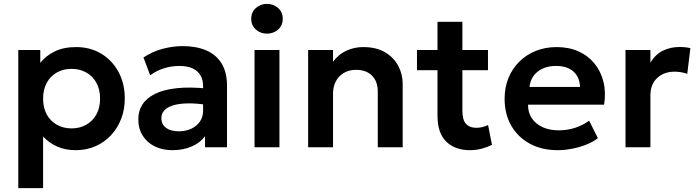

<svg xmlns="http://www.w3.org/2000/svg" viewBox="-20 -757 3583 987"><path d="M74 210V-500H187V-434Q216 -470.5 261.5 -492.8Q307 -515 371.5 -515Q444 -515 500.5 -481Q557 -447 589.2 -387.2Q621.5 -327.5 621.5 -250Q621.5 -194.5 603 -146.5Q584.5 -98.5 551 -62.2Q517.5 -26 471.2 -5.5Q425 15 369.5 15Q315.5 15 273.8 -3.8Q232 -22.5 201.5 -55V210ZM348 -97Q390.5 -97 423.5 -115.8Q456.5 -134.5 475.5 -168.8Q494.5 -203 494.5 -250Q494.5 -297 475.5 -331.5Q456.5 -366 423.2 -384.5Q390 -403 348 -403Q305.5 -403 272.5 -384.5Q239.5 -366 220.5 -331.5Q201.5 -297 201.5 -250Q201.5 -203 220.2 -168.8Q239 -134.5 272.2 -115.8Q305.5 -97 348 -97Z M866 15Q815 15 775.5 -4.5Q736 -24 713.5 -59.8Q691 -95.5 691 -144.5Q691 -186.5 712 -219.5Q733 -252.5 776.5 -274.2Q820 -296 887.8 -303.5Q955.5 -311 1048.5 -301.5L1050.5 -217Q989.5 -226.5 944 -225.5Q898.5 -224.5 868.8 -215Q839 -205.5 824.2 -189Q809.5 -172.5 809.5 -150.5Q809.5 -117.5 833.5 -99.8Q857.5 -82 899 -82Q934.5 -82 962.8 -95Q991 -108 1007.5 -131.8Q1024 -155.5 1024 -188V-314.5Q1024 -346 1010.8 -369.2Q997.5 -392.5 970.5 -405.2Q943.5 -418 901 -418Q862 -418 823.8 -406.2Q785.5 -394.5 752 -370L717.5 -461.5Q765 -493 817.5 -506.5Q870 -520 919 -520Q989 -520 1040.2 -498Q1091.5 -476 1119.2 -430.8Q1147 -385.5 1147 -316V0H1034V-57Q1009 -22.5 965 -3.8Q921 15 866 15Z M1288.5 0V-500H1416.5V0ZM1352.5 -584Q1319.5 -584 1295.5 -605Q1271.5 -626 1271.5 -660.5Q1271.5 -695 1295.5 -716Q1319.5 -737 1352.5 -737Q1385.5 -737 1409.5 -716Q1433.5 -695 1433.5 -660.5Q1433.5 -626 1409.5 -605Q1385.5 -584 1352.5 -584Z M1564 0V-500H1692V-440Q1722 -479.5 1762.2 -497.2Q1802.5 -515 1846.5 -515Q1915.5 -515 1960.8 -487.5Q2006 -460 2028 -417Q2050 -374 2050 -327V0H1922V-287Q1922 -338 1892.5 -368Q1863 -398 1810 -398Q1775.5 -398 1748.8 -382.8Q1722 -367.5 1707 -340Q1692 -312.5 1692 -276.5V0Z M2396 15Q2319 15 2274 -29Q2229 -73 2229 -162V-645H2357V-500H2488.5V-396H2357V-187.5Q2357 -139.5 2376 -119.8Q2395 -100 2428.5 -100Q2445.5 -100 2460.8 -104Q2476 -108 2489 -114.5L2509 -12.5Q2487 -1 2457.5 7Q2428 15 2396 15ZM2123.5 -396V-500H2243.5V-396Z M2847 15Q2765.5 15 2704 -18.2Q2642.5 -51.5 2608.2 -111Q2574 -170.5 2574 -249.5Q2574 -307.5 2593.8 -356Q2613.5 -404.5 2649.8 -440.2Q2686 -476 2734.8 -495.5Q2783.5 -515 2841.5 -515Q2904.5 -515 2954 -492.8Q3003.5 -470.5 3036.2 -430.2Q3069 -390 3082.2 -336.2Q3095.5 -282.5 3085.5 -219H2694.5Q2694 -179.5 2713.2 -150Q2732.5 -120.5 2768.2 -103.8Q2804 -87 2852.5 -87Q2895.5 -87 2935 -99.5Q2974.5 -112 3008.5 -136.5L3053.5 -47Q3030 -28 2995 -14Q2960 0 2921.2 7.5Q2882.5 15 2847 15ZM2702 -310H2961.5Q2960 -360.5 2928 -389.2Q2896 -418 2838.5 -418Q2781.5 -418 2744.5 -389.2Q2707.5 -360.5 2702 -310Z M3195.5 0V-500H3323.5V-434.5Q3349.5 -478.5 3388.8 -497Q3428 -515.5 3473.5 -515.5Q3489.5 -515.5 3503 -514Q3516.5 -512.5 3529 -509.5L3513 -377.5Q3497.5 -383 3480.8 -385.8Q3464 -388.5 3447.5 -388.5Q3393.5 -388.5 3358.5 -356.2Q3323.5 -324 3323.5 -266V0Z"/></svg>

Font: Geologica Roman Medium
Style: Regular
Weight: 500
Designer: Sindre Bremnes, Frode Helland
Foundry: Monokrom Skriftforlag AS
Version: Version 1.010;gftools[0.9.28]